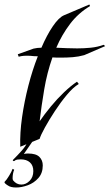

<svg xmlns="http://www.w3.org/2000/svg" viewBox="-84 -642 487 853"><path d="M6 10Q4 -51 14 -121Q24 -191 42 -261Q60 -331 84 -392Q75 -392 67 -392.5Q59 -393 51 -394Q19 -396 -1 -390L-5 -401L65 -426Q73 -428 82 -429Q91 -430 100 -430Q124 -486 150.5 -525Q177 -564 200 -574L313 -622L316 -615Q264 -584 227.5 -536Q191 -488 166 -430Q189 -429 212.5 -428Q236 -427 259 -427Q289 -427 319 -430Q349 -433 377 -443L383 -437L290 -397Q265 -390 239.5 -388Q214 -386 189 -386Q179 -386 169 -386Q159 -386 149 -387Q125 -319 112.5 -245Q100 -171 92 -103Q114 -135 142 -169Q170 -203 200.5 -232Q231 -261 258 -279L266 -269Q241 -254 213 -220.5Q185 -187 159.5 -148Q134 -109 115.5 -75.5Q97 -42 92 -25ZM-12 191Q-37 191 -49 182Q-53 180 -60 174Q-67 168 -62 164Q-56 159 -44 139.5Q-32 120 -28 108L-21 112Q-28 129 -28 150Q-28 155 -26 159Q-11 178 11 178Q31 178 47.5 161.5Q64 145 64 118Q64 93 49 79.5Q34 66 8 66Q1 66 -7 67Q-15 68 -20 73Q-23 75 -25.5 72.5Q-28 70 -27 69Q-6 48 11.5 28.5Q29 9 42 -16H62L22 42Q26 41 31 40.5Q36 40 41 40Q76 40 91 55Q106 70 106 93Q106 127 86.5 149Q67 171 39.5 181Q12 191 -12 191Z"/></svg>

Font: Kings
Style: Regular
Weight: 400
Designer: Robert E. Leuschke
Foundry: Robert E. Leuschke
Version: Version 1.010; ttfautohint (v1.8.3)